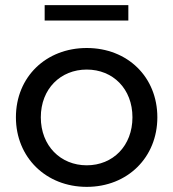

<svg xmlns="http://www.w3.org/2000/svg" viewBox="-20 -722 675 748"><path d="M42 -265C42 -109 159 6 318 6C477 6 593 -109 593 -265C593 -422 477 -535 318 -535C159 -535 42 -422 42 -265ZM139 -265C139 -376 216 -451 318 -451C420 -451 496 -376 496 -265C496 -154 420 -78 318 -78C216 -78 139 -154 139 -265ZM154 -642H480V-702H154Z"/></svg>

Font: Malon Grotesk Med
Style: Regular
Weight: 500
Designer: Julieta Ulanovsky
Foundry: Julieta Ulanovsky
Version: Version 7.200